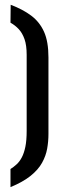

<svg xmlns="http://www.w3.org/2000/svg" viewBox="-20 -750 262 802"><path d="M23.8 31.7V-44Q37 -52.2 49.2 -63.4Q61.5 -74.5 70.9 -92.2Q80.3 -109.9 85.9 -136.6Q91.4 -163.3 91.4 -203.1V-521Q91.4 -560.8 82.5 -586.2Q73.6 -611.6 58.6 -627.9Q43.6 -644.2 23.8 -655.2L24.6 -730.1Q75.4 -710.9 110.3 -684.7Q145.3 -658.5 163.9 -617.4Q182.4 -576.3 182.4 -510V-190.3Q182.4 -159.3 177 -129Q171.6 -98.7 155.7 -70.1Q139.9 -41.4 108.2 -15.8Q76.4 9.9 23.8 31.7Z"/></svg>

Font: Stick No Bills ExtraLight
Style: Regular
Weight: 200
Designer: Kosala Senevirathne, Siva Puranthara, Lasantha Premarathna, Tharique Azeez
Foundry: mooniak
Version: Version 2.000